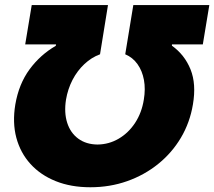

<svg xmlns="http://www.w3.org/2000/svg" viewBox="-20 -748 867 777"><path d="M42 -325.2Q56.2 -408.2 99.6 -467.3Q143.1 -526.4 205.6 -562.5L207 -568.4H82L108.4 -727.5H417L384.8 -528.3Q350.1 -515.6 321.3 -488.5Q292.5 -461.4 273.4 -424.6Q254.4 -387.7 247.1 -344.7Q238.8 -292 252 -251Q265.1 -210 296.9 -186.8Q328.6 -163.6 374.5 -163.1Q420.9 -163.6 460.4 -186.8Q500 -210 526.9 -251Q553.7 -292 562 -344.7Q569.3 -387.7 562.5 -424.6Q555.7 -461.4 536.4 -488.5Q517.1 -515.6 486.8 -528.3L519.5 -727.5H827.1L800.8 -568.4H675.8V-563Q727.1 -526.4 751 -467.3Q774.9 -408.2 760.7 -325.2Q748.5 -252 712.2 -190.7Q675.8 -129.4 620.1 -84.5Q564.5 -39.6 494.6 -14.9Q424.8 9.8 345.7 9.8Q267.1 9.8 205.6 -14.9Q144 -39.6 103.3 -84.5Q62.5 -129.4 46.1 -190.7Q29.8 -252 42 -325.2Z"/></svg>

Font: Inter 20pt Black
Style: Italic
Weight: 900
Italic angle: -9.3988°
Version: Version 4.001;git-66647c0bb